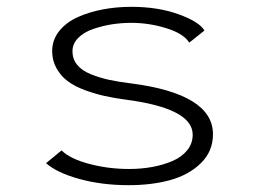

<svg xmlns="http://www.w3.org/2000/svg" viewBox="-20 -532 750 563"><path d="M357 11Q279.5 11 213.5 -7Q147.5 -25 115 -53.5L160.5 -91Q185 -66.5 241.2 -51.5Q297.5 -36.5 358.5 -36.5Q394.5 -36.5 427 -42.5Q459.5 -48.5 486.5 -60.2Q513.5 -72 529.2 -91.8Q545 -111.5 545 -137Q545 -214.5 347.5 -240Q313.5 -244.5 285.8 -250.8Q258 -257 228.2 -268Q198.5 -279 178.8 -293.8Q159 -308.5 146 -331.2Q133 -354 133 -382Q133 -415 153.5 -440.8Q174 -466.5 208 -481.8Q242 -497 282 -504.5Q322 -512 365 -512Q443 -512 503.5 -490.2Q564 -468.5 579.5 -442.5L535 -407Q518.5 -433.5 468 -449.2Q417.5 -465 365 -465Q337 -465 309 -460.8Q281 -456.5 253.8 -447.2Q226.5 -438 209.5 -421Q192.5 -404 192.5 -381.5Q192.5 -359 206.2 -342Q220 -325 246 -314.5Q272 -304 299.5 -298Q327 -292 364 -287.5Q604.5 -256.5 604.5 -138.5Q604.5 -88.5 569.5 -54Q534.5 -19.5 480 -4.2Q425.5 11 357 11Z"/></svg>

Font: League Mono UltraLight
Style: Regular
Weight: 200
Width: 6
Designer: Tyler Finck
Foundry: The League of Moveable Type / Tyler Finck
Version: Version 2.210